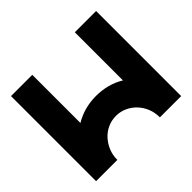

<svg xmlns="http://www.w3.org/2000/svg" viewBox="-159 -909 1117 1117"><g transform="rotate(-45 400.0 -350.0)"><path d="M50 0V-700H225V-304Q304 -351 400 -351Q498 -351 575 -304V-700H750V0H575V-1Q575 -40 561.5 -73.5Q548 -107 524 -132.5Q500 -158 468 -172.5Q436 -187 400 -187Q364 -187 332 -172.5Q300 -158 276.5 -132.5Q253 -107 239 -73.5Q225 -40 225 -1V0Z"/></g></svg>

Font: Aoudax Cyrillic
Style: Regular
Weight: 400
Designer: William Zhang
Foundry: William Zhang
Version: Version 1.00 June 4, 2021, initial release